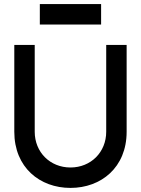

<svg xmlns="http://www.w3.org/2000/svg" viewBox="-20 -920 690 940"><path d="M600 -275V-700H500V-275C500 -175 425 -100 325 -100C225 -100 150 -175 150 -275V-700H50V-275C50 -100 175 0 325 0C475 0 600 -100 600 -275ZM175 -800H475V-900H175Z"/></svg>

Font: LS-VG5000
Style: Regular
Weight: 400
Designer: Justin Bihan, 2021
Foundry: Justin Bihan, 2021
Version: Version 1.000;Glyphs 3.1.2 (3151)